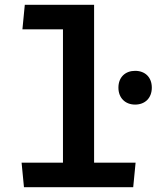

<svg xmlns="http://www.w3.org/2000/svg" viewBox="-20 -785 660 805"><path d="M546.5 -346.5C588 -346.5 616.5 -374 616.5 -417.5C616.5 -461.5 588 -488 546.5 -488C505.5 -488 476.5 -461.5 476.5 -417.5C476.5 -374 505.5 -346.5 546.5 -346.5ZM70.5 -103 80.5 0H538.5L548.5 -103H374.5V-765H84L74 -662H244V-103Z"/></svg>

Font: Monaspace Argon SemiBold
Style: Regular
Weight: 600
Designer: Riley Cran & the Lettermatic Team
Foundry: Lettermatic
Version: Version 1.000 (Monaspace Argon)